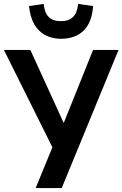

<svg xmlns="http://www.w3.org/2000/svg" viewBox="-28 -960 625 980"><path d="M154 0 250 -234 246 -195 -8 -705H127L301 -324H294L447 -705H577L287 0ZM283 -762Q239 -762 203.5 -780.5Q168 -799 147 -836Q126 -873 120 -929L195 -940Q199 -895 220.5 -873.5Q242 -852 282 -852Q323 -852 344.5 -873Q366 -894 371 -940L447 -929Q442 -847 399.5 -804.5Q357 -762 283 -762Z"/></svg>

Font: Nunito Sans 7pt Condensed
Style: Bold
Weight: 700
Width: 3
Designer: Vernon Adams
Foundry: Vernon Adams
Version: Version 3.101;gftools[0.9.27]